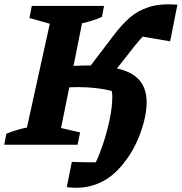

<svg xmlns="http://www.w3.org/2000/svg" viewBox="-48 -683 857 906"><path d="M-28 0 -18 -52Q4 -61 28 -68.5Q52 -76 79 -81L187 -571L91 -598L102 -655H443L433 -603Q412 -594 389 -586.5Q366 -579 339 -573L299 -372Q334 -374 362 -374Q371 -374 380 -374L492 -521Q526 -566 564 -599.5Q602 -633 655.5 -650Q709 -667 789 -661L755 -488L625 -510Q616 -500 606.5 -489Q597 -478 588 -467L504 -360Q576 -344 610 -304.5Q644 -265 644 -200Q644 -158 631 -108Q618 -58 596 -10.5Q574 37 547 72Q499 139 440 171Q381 203 312 203Q289 203 267 200L291 81Q347 83 404 83Q421 48 439 -6Q457 -60 469.5 -119.5Q482 -179 482 -229Q482 -242 479 -254Q408 -272 318 -272Q298 -272 279 -271L240 -79L330 -58L318 0Z"/></svg>

Font: Piazzolla
Style: Bold Italic
Weight: 700
Italic angle: -11.3°
Designer: Juan Pablo del Peral
Foundry: Huerta Tipografica
Version: Version 1.330